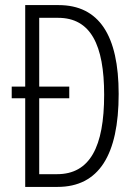

<svg xmlns="http://www.w3.org/2000/svg" viewBox="-20 -734 538 754"><path d="M210 -714H79V-394H26V-348H79V0H206C368 0 446 -125 446 -365C446 -595 369 -714 210 -714ZM208 -664C336 -664 389 -558 389 -362C389 -157 333 -50 204 -50H134V-348H252V-394H134V-664Z"/></svg>

Font: Noto Sans Armenian ExtraCondensed Light
Style: Regular
Weight: 300
Width: 2
Designer: Monotype Design Team
Foundry: Monotype Imaging Inc.
Version: Version 2.008